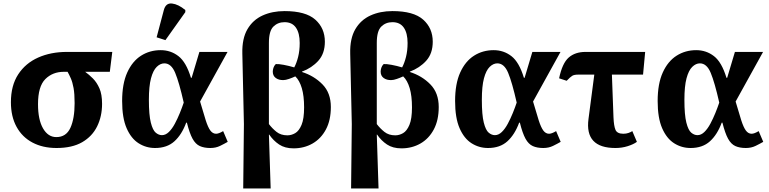

<svg xmlns="http://www.w3.org/2000/svg" viewBox="-20 -831 4372 1091"><path d="M301 10Q223 10 164.5 -21Q106 -52 74 -110.5Q42 -169 42 -250Q42 -345 83.5 -408.5Q125 -472 197 -504Q269 -536 360 -536H618L604 -423H464Q486 -407 508 -385Q530 -363 545 -329Q560 -295 560 -241Q560 -170 532 -113Q504 -56 447 -23Q390 10 301 10ZM300 -52Q356 -52 380 -104.5Q404 -157 404 -245Q404 -298 398 -331Q392 -364 382.5 -385.5Q373 -407 364 -423H343Q279 -423 237.5 -381.5Q196 -340 196 -239Q196 -151 224.5 -101.5Q253 -52 300 -52Z M861 10Q810 10 767.5 -17Q725 -44 699.5 -102.5Q674 -161 674 -257Q674 -355 703 -419Q732 -483 781.5 -514.5Q831 -546 893 -546Q950 -546 994 -512Q1038 -478 1065 -389H1069L1113 -536H1273L1117 -254Q1136 -188 1149 -147.5Q1162 -107 1175.5 -89Q1189 -71 1208 -71Q1223 -71 1248 -86L1274 -25Q1255 -14 1230.5 -2Q1206 10 1175 10Q1140 10 1115.5 -1Q1091 -12 1074 -43Q1057 -74 1042 -134H1038Q1013 -66 971 -28Q929 10 861 10ZM900 -63Q921 -63 939.5 -81Q958 -99 973.5 -128Q989 -157 1002 -189Q1015 -221 1024 -248Q998 -363 975.5 -417Q953 -471 914 -471Q891 -471 870.5 -451Q850 -431 838 -386Q826 -341 826 -264Q826 -178 837 -134.5Q848 -91 865 -77Q882 -63 900 -63ZM920 -603 870 -619 911 -774Q922 -815 957.5 -811Q993 -807 1033 -774V-762Z M1362 240 1366 -126 1357 -527Q1355 -612 1386 -665Q1417 -718 1472 -743Q1527 -768 1597 -768Q1717 -768 1771.5 -719.5Q1826 -671 1826 -594Q1826 -527 1789 -486Q1752 -445 1696 -424V-422Q1765 -400 1812.5 -351.5Q1860 -303 1860 -223Q1860 -148 1832 -95.5Q1804 -43 1756 -15.5Q1708 12 1648 12Q1599 12 1566 -10Q1533 -32 1510 -66H1508L1518 240ZM1613 -62Q1636 -62 1657.5 -74.5Q1679 -87 1693.5 -121.5Q1708 -156 1708 -221Q1708 -286 1695 -330Q1682 -374 1658 -397Q1641 -389 1622 -382.5Q1603 -376 1591 -376Q1565 -375 1547.5 -387.5Q1530 -400 1530 -424Q1530 -433 1533.5 -445Q1537 -457 1547 -467Q1563 -468 1592.5 -462.5Q1622 -457 1652 -448Q1665 -472 1674 -507.5Q1683 -543 1683 -587Q1683 -643 1661.5 -674Q1640 -705 1597 -705Q1559 -705 1533.5 -680Q1508 -655 1508 -587V-126Q1527 -101 1551.5 -81.5Q1576 -62 1613 -62Z M1975 240 1979 -126 1970 -527Q1968 -612 1999 -665Q2030 -718 2085 -743Q2140 -768 2210 -768Q2330 -768 2384.5 -719.5Q2439 -671 2439 -594Q2439 -527 2402 -486Q2365 -445 2309 -424V-422Q2378 -400 2425.5 -351.5Q2473 -303 2473 -223Q2473 -148 2445 -95.5Q2417 -43 2369 -15.5Q2321 12 2261 12Q2212 12 2179 -10Q2146 -32 2123 -66H2121L2131 240ZM2226 -62Q2249 -62 2270.5 -74.5Q2292 -87 2306.5 -121.5Q2321 -156 2321 -221Q2321 -286 2308 -330Q2295 -374 2271 -397Q2254 -389 2235 -382.5Q2216 -376 2204 -376Q2178 -375 2160.5 -387.5Q2143 -400 2143 -424Q2143 -433 2146.5 -445Q2150 -457 2160 -467Q2176 -468 2205.5 -462.5Q2235 -457 2265 -448Q2278 -472 2287 -507.5Q2296 -543 2296 -587Q2296 -643 2274.5 -674Q2253 -705 2210 -705Q2172 -705 2146.5 -680Q2121 -655 2121 -587V-126Q2140 -101 2164.5 -81.5Q2189 -62 2226 -62Z M2753 10Q2702 10 2659.5 -17Q2617 -44 2591.5 -102.5Q2566 -161 2566 -257Q2566 -355 2595 -419Q2624 -483 2673.5 -514.5Q2723 -546 2785 -546Q2842 -546 2886 -512Q2930 -478 2957 -389H2961L3005 -536H3165L3009 -254Q3028 -188 3041 -147.5Q3054 -107 3067.5 -89Q3081 -71 3100 -71Q3115 -71 3140 -86L3166 -25Q3147 -14 3122.5 -2Q3098 10 3067 10Q3032 10 3007.5 -1Q2983 -12 2966 -43Q2949 -74 2934 -134H2930Q2905 -66 2863 -28Q2821 10 2753 10ZM2792 -63Q2813 -63 2831.5 -81Q2850 -99 2865.5 -128Q2881 -157 2894 -189Q2907 -221 2916 -248Q2890 -363 2867.5 -417Q2845 -471 2806 -471Q2783 -471 2762.5 -451Q2742 -431 2730 -386Q2718 -341 2718 -264Q2718 -178 2729 -134.5Q2740 -91 2757 -77Q2774 -63 2792 -63Z M3477 10Q3302 10 3324 -155L3357 -407H3265Q3243 -407 3232 -400.5Q3221 -394 3200 -372L3157 -386Q3175 -472 3211.5 -504Q3248 -536 3307 -536H3646L3634 -407H3457L3466 -164Q3468 -115 3477.5 -93Q3487 -71 3522 -71Q3538 -71 3551 -75.5Q3564 -80 3573 -86L3599 -25Q3580 -11 3547 -0.5Q3514 10 3477 10Z M3904 10Q3853 10 3810.5 -17Q3768 -44 3742.5 -102.5Q3717 -161 3717 -257Q3717 -355 3746 -419Q3775 -483 3824.5 -514.5Q3874 -546 3936 -546Q3993 -546 4037 -512Q4081 -478 4108 -389H4112L4156 -536H4316L4160 -254Q4179 -188 4192 -147.5Q4205 -107 4218.5 -89Q4232 -71 4251 -71Q4266 -71 4291 -86L4317 -25Q4298 -14 4273.5 -2Q4249 10 4218 10Q4183 10 4158.5 -1Q4134 -12 4117 -43Q4100 -74 4085 -134H4081Q4056 -66 4014 -28Q3972 10 3904 10ZM3943 -63Q3964 -63 3982.5 -81Q4001 -99 4016.5 -128Q4032 -157 4045 -189Q4058 -221 4067 -248Q4041 -363 4018.5 -417Q3996 -471 3957 -471Q3934 -471 3913.5 -451Q3893 -431 3881 -386Q3869 -341 3869 -264Q3869 -178 3880 -134.5Q3891 -91 3908 -77Q3925 -63 3943 -63Z"/></svg>

Font: NotoSerif-Bold
Style: Regular
Weight: 700
Designer: Monotype Design Team
Foundry: Monotype Imaging Inc.
Version: Version 2.007; ttfautohint (v1.8) -l 8 -r 50 -G 200 -x 14 -D